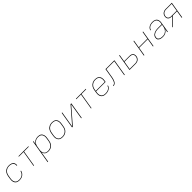

<svg xmlns="http://www.w3.org/2000/svg" viewBox="763 -2993 5673 5673"><g transform="rotate(-45 3600.0 -156.5)"><path d="M243 8Q213 8 185 2Q157 -4 134 -19Q111 -34 95.5 -57Q80 -80 73 -107.5Q66 -135 66.5 -164.5Q67 -194 72 -223L88 -323Q93 -351 102 -378Q111 -405 127.5 -429.5Q144 -454 166.5 -474Q189 -494 215.5 -506Q242 -518 270 -523Q298 -528 326 -528Q351 -528 375.5 -524.5Q400 -521 422.5 -512Q445 -503 463 -488Q481 -473 492 -452.5Q503 -432 506.5 -407.5Q510 -383 506 -357L505 -355H484L485 -357Q489 -380 486 -401.5Q483 -423 473 -441.5Q463 -460 446.5 -473.5Q430 -487 410.5 -495Q391 -503 369 -506Q347 -509 324 -509Q299 -509 273 -504.5Q247 -500 223.5 -488.5Q200 -477 179.5 -458.5Q159 -440 144 -417.5Q129 -395 121 -370Q113 -345 109 -320L92 -220Q88 -194 87.5 -167.5Q87 -141 93 -116.5Q99 -92 112.5 -71Q126 -50 146.5 -36Q167 -22 193 -16.5Q219 -11 245 -11Q268 -11 290.5 -14Q313 -17 335 -25.5Q357 -34 377.5 -48Q398 -62 413.5 -80.5Q429 -99 439 -121Q449 -143 453 -165H474Q470 -140 459 -115.5Q448 -91 430.5 -70.5Q413 -50 391 -34Q369 -18 344 -8.5Q319 1 293.5 4.5Q268 8 243 8Z M834 0 917 -501H720L723 -520H1137L1134 -501H937L854 0Z M1207 215 1329 -520H1350L1332 -414Q1347 -441 1369 -464Q1391 -487 1418.5 -501.5Q1446 -516 1476 -522Q1506 -528 1535 -528Q1564 -528 1592 -522Q1620 -516 1642.5 -500.5Q1665 -485 1679.5 -461.5Q1694 -438 1701 -411Q1708 -384 1707.5 -355Q1707 -326 1702 -297L1685 -197Q1681 -170 1672 -143Q1663 -116 1647.5 -91.5Q1632 -67 1609.5 -47Q1587 -27 1561.5 -14.5Q1536 -2 1508 3Q1480 8 1453 8Q1422 8 1392.5 1Q1363 -6 1340.5 -23.5Q1318 -41 1303.5 -67Q1289 -93 1284 -123L1228 215ZM1451 -11Q1476 -11 1501 -15.5Q1526 -20 1550 -31.5Q1574 -43 1594.5 -61.5Q1615 -80 1629.5 -102.5Q1644 -125 1652.5 -150Q1661 -175 1665 -200L1681 -300Q1686 -326 1686.5 -352.5Q1687 -379 1681.5 -403.5Q1676 -428 1662.5 -449Q1649 -470 1628.5 -484Q1608 -498 1583 -503.5Q1558 -509 1531 -509Q1506 -509 1480.5 -504.5Q1455 -500 1431.5 -488.5Q1408 -477 1387.5 -458.5Q1367 -440 1352 -418Q1337 -396 1329 -371Q1321 -346 1317 -321L1300 -221Q1296 -195 1295 -168.5Q1294 -142 1300 -117.5Q1306 -93 1319.5 -72Q1333 -51 1353 -36.5Q1373 -22 1398.5 -16.5Q1424 -11 1451 -11Z M2046 8Q2016 8 1987.5 2Q1959 -4 1935.5 -19Q1912 -34 1896.5 -57Q1881 -80 1873.5 -107Q1866 -134 1866.5 -164Q1867 -194 1872 -223L1888 -323Q1893 -351 1902.5 -378Q1912 -405 1928 -430Q1944 -455 1967 -474.5Q1990 -494 2017 -506.5Q2044 -519 2072 -523.5Q2100 -528 2127 -528Q2157 -528 2185.5 -522Q2214 -516 2237.5 -501Q2261 -486 2277 -463Q2293 -440 2300.5 -413Q2308 -386 2307.5 -356Q2307 -326 2302 -297L2285 -197Q2281 -169 2271.5 -142Q2262 -115 2245.5 -90Q2229 -65 2206 -45.5Q2183 -26 2156.5 -13.5Q2130 -1 2101.5 3.5Q2073 8 2046 8ZM2047 -11Q2072 -11 2097.5 -15.5Q2123 -20 2147.5 -31.5Q2172 -43 2193 -61Q2214 -79 2228.5 -101.5Q2243 -124 2252 -149Q2261 -174 2265 -200L2281 -300Q2286 -326 2286.5 -353Q2287 -380 2281 -404.5Q2275 -429 2261 -450Q2247 -471 2226 -484.5Q2205 -498 2179.5 -503.5Q2154 -509 2127 -509Q2102 -509 2076 -504.5Q2050 -500 2026 -488.5Q2002 -477 1981 -459Q1960 -441 1945 -418.5Q1930 -396 1921.5 -371Q1913 -346 1909 -320L1892 -220Q1888 -194 1887.5 -167Q1887 -140 1893 -115.5Q1899 -91 1913 -70Q1927 -49 1947.5 -35.5Q1968 -22 1994 -16.5Q2020 -11 2047 -11Z M2443 0 2529 -520H2550L2467 -21L2899 -520H2931L2845 0H2824L2906 -499L2475 0Z M3234 0 3317 -501H3120L3123 -520H3537L3534 -501H3337L3254 0Z M3846 8Q3817 8 3788 2Q3759 -4 3736 -19Q3713 -34 3697 -57Q3681 -80 3673.5 -107Q3666 -134 3666.5 -164Q3667 -194 3672 -223L3688 -323Q3693 -351 3702.5 -378Q3712 -405 3728 -429.5Q3744 -454 3767 -474Q3790 -494 3817 -506.5Q3844 -519 3872 -523.5Q3900 -528 3927 -528Q3957 -528 3985.5 -522Q4014 -516 4037.5 -501Q4061 -486 4077 -463Q4093 -440 4100.5 -413Q4108 -386 4107.5 -356Q4107 -326 4102 -297L4094 -251H3697L3692 -220Q3688 -193 3687.5 -166.5Q3687 -140 3693.5 -115.5Q3700 -91 3714 -70Q3728 -49 3749 -35.5Q3770 -22 3796 -16.5Q3822 -11 3849 -11Q3869 -11 3889 -13Q3909 -15 3929.5 -20.5Q3950 -26 3970 -35Q3990 -44 4006.5 -58.5Q4023 -73 4035 -91.5Q4047 -110 4051 -130H4072Q4067 -107 4054 -86Q4041 -65 4023 -48.5Q4005 -32 3983 -21Q3961 -10 3938 -3.5Q3915 3 3892 5.5Q3869 8 3846 8ZM3700 -269H4076L4081 -300Q4086 -326 4086.5 -353Q4087 -380 4080.5 -404.5Q4074 -429 4060.5 -450Q4047 -471 4026 -484.5Q4005 -498 3979.5 -503.5Q3954 -509 3927 -509Q3902 -509 3876 -504.5Q3850 -500 3826 -488.5Q3802 -477 3781 -459Q3760 -441 3745 -418.5Q3730 -396 3721.5 -370.5Q3713 -345 3709 -320Z M4169 0 4172 -19Q4187 -19 4202.5 -23.5Q4218 -28 4231.5 -38Q4245 -48 4254 -62Q4263 -76 4270 -90.5Q4277 -105 4282.5 -120Q4288 -135 4292.5 -150.5Q4297 -166 4300.5 -181Q4304 -196 4307 -211.5Q4310 -227 4312.5 -242.5Q4315 -258 4318 -273L4359 -520H4731L4645 0H4624L4707 -501H4377L4338 -270Q4336 -253 4333 -236.5Q4330 -220 4326.5 -203Q4323 -186 4319 -169.5Q4315 -153 4310 -136.5Q4305 -120 4298 -103.5Q4291 -87 4282.5 -71Q4274 -55 4262 -41Q4250 -27 4235 -17.5Q4220 -8 4203 -4Q4186 0 4169 0Z M4843 0 4929 -520H4950L4913 -295H5135Q5157 -295 5178 -292Q5199 -289 5217 -280Q5235 -271 5249 -256.5Q5263 -242 5270 -223Q5277 -204 5278 -182.5Q5279 -161 5276 -139Q5272 -119 5264.5 -99.5Q5257 -80 5243.5 -63Q5230 -46 5212 -33Q5194 -20 5174.5 -13Q5155 -6 5134.5 -3Q5114 0 5094 0ZM5093 -19Q5111 -19 5129.5 -21.5Q5148 -24 5165.5 -30.5Q5183 -37 5198.5 -48Q5214 -59 5226 -74Q5238 -89 5245 -107Q5252 -125 5255 -142Q5260 -170 5255 -197Q5250 -224 5232.5 -242.5Q5215 -261 5189 -269Q5163 -277 5135 -277H4910L4867 -19Z M5443 0 5529 -520H5550L5510 -281H5870L5910 -520H5931L5845 0H5824L5867 -262H5507L5464 0Z M6237 8Q6213 8 6190.5 5.5Q6168 3 6146.5 -3Q6125 -9 6106 -20Q6087 -31 6073.5 -48Q6060 -65 6056.5 -87.5Q6053 -110 6057 -134Q6061 -159 6074.5 -183.5Q6088 -208 6109.5 -226Q6131 -244 6156 -255Q6181 -266 6207 -272.5Q6233 -279 6259 -281.5Q6285 -284 6311 -284H6471L6478 -326Q6482 -350 6482 -374.5Q6482 -399 6474 -421Q6466 -443 6451.5 -461Q6437 -479 6417 -490Q6397 -501 6373 -505Q6349 -509 6324 -509Q6304 -509 6284 -507Q6264 -505 6243.5 -499.5Q6223 -494 6204.5 -485Q6186 -476 6169.5 -461.5Q6153 -447 6141.5 -428.5Q6130 -410 6126 -390H6105Q6110 -412 6122 -433.5Q6134 -455 6152 -471.5Q6170 -488 6191.5 -499Q6213 -510 6235.5 -516.5Q6258 -523 6280.5 -525.5Q6303 -528 6326 -528Q6353 -528 6379.5 -523Q6406 -518 6429 -506Q6452 -494 6468.5 -474Q6485 -454 6493.5 -429.5Q6502 -405 6502.5 -377.5Q6503 -350 6498 -323L6445 0H6424L6442 -109Q6427 -81 6405 -58Q6383 -35 6354.5 -19.5Q6326 -4 6296 2Q6266 8 6237 8ZM6241 -11Q6266 -11 6292 -15.5Q6318 -20 6342 -32Q6366 -44 6386.5 -63Q6407 -82 6422 -105Q6437 -128 6445 -153Q6453 -178 6457 -203L6468 -265H6311Q6288 -265 6264 -263Q6240 -261 6216.5 -255.5Q6193 -250 6170 -240.5Q6147 -231 6127 -215.5Q6107 -200 6094.5 -178Q6082 -156 6078 -133Q6074 -112 6078.5 -92.5Q6083 -73 6095 -58.5Q6107 -44 6124 -34.5Q6141 -25 6160 -20Q6179 -15 6199.5 -13Q6220 -11 6241 -11Z M6619 0 6856 -234H6837Q6816 -234 6796 -237.5Q6776 -241 6757.5 -249.5Q6739 -258 6725.5 -272Q6712 -286 6704.5 -304.5Q6697 -323 6696 -344Q6695 -365 6699 -386Q6702 -405 6709 -424.5Q6716 -444 6730 -460.5Q6744 -477 6762 -489Q6780 -501 6799 -508Q6818 -515 6838 -517.5Q6858 -520 6878 -520H7131L7045 0H7024L7062 -234H6884L6647 0ZM7066 -253 7107 -501H6878Q6861 -501 6843 -499Q6825 -497 6808 -490.5Q6791 -484 6775 -473.5Q6759 -463 6747.5 -448.5Q6736 -434 6729 -417Q6722 -400 6719 -383Q6716 -365 6716.5 -347Q6717 -329 6723.5 -313.5Q6730 -298 6742 -286Q6754 -274 6769.5 -266.5Q6785 -259 6802.5 -256Q6820 -253 6838 -253Z"/></g></svg>

Font: Iosevka Thin Extended Oblique
Style: Regular
Weight: 100
Width: 7
Italic angle: -9°
Monospace: yes
Designer: Belleve Invis
Foundry: Belleve Invis
Version: Version 32.5.0; ttfautohint (v1.8.4)